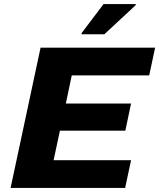

<svg xmlns="http://www.w3.org/2000/svg" viewBox="-20 -922 781 942"><path d="M32 0 179 -688H741L712 -552H332L303 -414H623L595 -281H274L243 -136H623L594 0ZM380 -754V-759L488 -902H646V-897L492 -754Z"/></svg>

Font: Saira Thin Expanded
Style: Bold Italic
Weight: 700
Width: 7
Italic angle: -12°
Version: Version 1.101